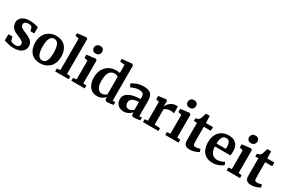

<svg xmlns="http://www.w3.org/2000/svg" viewBox="128 -2144 5160 3482"><g transform="rotate(30 2707.5 -403.5)"><path d="M128.7 -160.6 151.3 -82.3Q156.5 -74.3 171.2 -66.6Q185.8 -59 205.5 -54.2Q225.3 -49.4 245.6 -49.4Q278.5 -49.4 299.3 -58.5Q320 -67.5 329.9 -83.5Q339.7 -99.4 339.7 -119.5Q339.7 -146.8 319.6 -165Q299.5 -183.1 264.7 -199Q229.8 -214.9 184.3 -234.5Q140.1 -253 109.4 -277.4Q78.7 -301.8 62.8 -334.9Q47 -367.9 47 -412.3Q47 -457.8 73.8 -492.8Q100.5 -527.8 149.3 -547.9Q198 -568.1 263.4 -568.1Q312 -568.1 346.7 -561.5Q381.4 -555 405.2 -547.9Q429 -540.7 444.2 -538.2V-406.9H365.9L342.5 -482.4Q338.6 -489.2 327.6 -495.1Q316.7 -501.1 301.2 -504.9Q285.7 -508.7 267.4 -508.7Q240 -508.8 219.7 -500.6Q199.4 -492.5 188.6 -477.8Q177.7 -463.1 177.7 -443.1Q177.7 -413 195.9 -394.2Q214.1 -375.3 243.4 -362.1Q272.7 -348.9 305.4 -334.6Q337.4 -321.2 368.3 -305.8Q399.1 -290.4 423.8 -269.9Q448.4 -249.5 463 -221.5Q477.7 -193.5 477.7 -154.9Q477.7 -108.1 452.9 -70.6Q428.2 -33.2 378 -11.1Q327.8 11 252.2 11Q205.3 11 164.8 3.1Q124.4 -4.8 93.8 -14.6Q63.2 -24.3 45.4 -29.6V-160.6Z M541 -276.7Q541 -349.9 563.5 -404.8Q585.9 -459.8 624.8 -496.5Q663.6 -533.2 712.9 -551.6Q762.3 -570 816.5 -570Q901.3 -570 959.8 -534.5Q1018.4 -498.9 1048.9 -434.4Q1079.4 -369.9 1079.4 -282.3Q1079.4 -207.8 1056.9 -152.6Q1034.4 -97.4 995.6 -61.1Q956.8 -24.7 907.3 -6.9Q857.7 11 803.6 11Q740.2 11 691.3 -9.2Q642.4 -29.3 609 -67.1Q575.6 -104.9 558.3 -158Q541 -211.1 541 -276.7ZM811.8 -53.7Q848.9 -53.7 874.1 -77.1Q899.2 -100.6 912.3 -149Q925.4 -197.4 925.4 -272Q925.4 -326.6 919.2 -369.8Q913 -413 899.5 -443.3Q886 -473.6 864 -489.5Q842 -505.3 810.3 -505.3Q773.4 -505.3 747.5 -481.9Q721.5 -458.4 707.9 -410.2Q694.2 -362.1 694.2 -287Q694.2 -231.9 700.9 -188.7Q707.5 -145.5 721.7 -115.4Q735.8 -85.3 758 -69.5Q780.3 -53.7 811.8 -53.7Z M1187.8 -68.7V-731.4L1113.3 -743.6V-797.7L1298.5 -819.4H1300.6L1327.2 -800.6V-68.1L1400.5 -59.6V0H1117.2V-59.6Z M1526.3 -68.7V-461.1L1455.5 -479.9V-546.7L1638.5 -568.4H1640.5L1668.1 -548.8V-68.1L1735.9 -59.6V0H1456.4V-59.6ZM1588.8 -647.6Q1548.3 -647.6 1527.9 -670.3Q1507.6 -692.9 1507.6 -722.1Q1507.6 -757.5 1529.7 -783.4Q1551.9 -809.3 1597.2 -809.3H1598.2Q1639.1 -809.3 1659.3 -786.7Q1679.4 -764 1679.4 -734.8Q1679.4 -699.5 1657.3 -673.5Q1635.2 -647.6 1589.8 -647.6Z M1996.1 11Q1951.7 11 1912.4 -5.1Q1873.1 -21.3 1842.9 -54.7Q1812.7 -88.2 1795.6 -140.3Q1778.5 -192.4 1778.5 -264.4Q1778.5 -346.6 1812.3 -416Q1846.1 -485.5 1912.2 -527.7Q1978.4 -570 2074.7 -570Q2094.4 -570 2112.9 -567.7Q2131.4 -565.3 2147.1 -561.6V-731.4L2048.9 -744.6V-800.6L2254.8 -819.4H2258.3L2286 -798.5V-60.9H2339.7V-3.8Q2318.1 0.7 2285 5.9Q2252 11.2 2220.9 11.2Q2191.5 11.2 2176.7 1.8Q2161.9 -7.5 2161.9 -40.9V-69Q2145.5 -46.6 2119.8 -28.5Q2094 -10.3 2062.2 0.3Q2030.4 11 1996.1 11ZM2048.2 -71.9Q2071.8 -71.9 2091.1 -79Q2110.5 -86 2124.7 -96.8Q2139 -107.5 2147.1 -118V-481.7Q2140.1 -491.5 2117.9 -498.9Q2095.7 -506.2 2069.5 -506.2Q2030.5 -506.2 1998.7 -484.5Q1966.9 -462.8 1947.9 -413.2Q1929 -363.7 1928 -280.5Q1927.4 -206.4 1943.4 -160.3Q1959.4 -114.1 1986.8 -93Q2014.2 -71.9 2048.2 -71.9Z M2383.5 -156.1Q2383.5 -203.6 2409 -238.2Q2434.5 -272.8 2479.5 -295.1Q2524.5 -317.4 2583.8 -328.7Q2643.1 -340 2710.9 -340.6V-363.6Q2710.9 -402.2 2702.8 -426.3Q2694.6 -450.4 2672 -461.7Q2649.5 -473.1 2606.5 -473.1Q2568.2 -473.1 2536 -465Q2503.8 -456.9 2479.1 -446.4Q2454.4 -435.9 2438.4 -428L2406.9 -492.6Q2415.8 -499.9 2437.5 -512.4Q2459.2 -524.9 2490.7 -537.8Q2522.3 -550.7 2561.1 -559.4Q2599.9 -568.2 2642.7 -568.2Q2719 -568.2 2762.9 -547.9Q2806.7 -527.6 2825.4 -483.1Q2844.1 -438.7 2844.1 -366.1V-59.6H2898.5V-3.8Q2887.1 -1.2 2865.7 2.3Q2844.3 5.8 2820.1 8.5Q2795.9 11.2 2776.2 11.2Q2742.4 11.2 2730.7 1.1Q2719 -9.1 2719 -40.6V-67.5Q2706.5 -52.8 2682.9 -34.3Q2659.2 -15.8 2626.2 -2.4Q2593.2 11 2551.9 11Q2506.7 11 2468.4 -8Q2430 -27.1 2406.8 -64.3Q2383.5 -101.6 2383.5 -156.1ZM2616.3 -71.5Q2638 -71.5 2664.7 -84.6Q2691.4 -97.6 2710.9 -114.8V-279.1Q2648.2 -279 2608.7 -264Q2569.2 -249.1 2550.9 -224.6Q2532.6 -200.2 2532.6 -170.5Q2532.6 -137.7 2543.2 -115.8Q2553.8 -93.8 2572.7 -82.7Q2591.6 -71.5 2616.3 -71.5Z M2955.7 0V-59L3021.9 -67.2V-461.1L2957.6 -479.2V-548.5L3112.8 -568.4H3115.6L3141.4 -548.8V-527L3138.3 -439.5H3141.4Q3145.9 -452.1 3160.4 -472.7Q3174.9 -493.2 3198.4 -514.3Q3222 -535.3 3253.7 -549.6Q3285.3 -563.9 3323.7 -563.9Q3337.8 -563.9 3347.4 -561.9Q3356.9 -559.9 3362.6 -557.7V-414.4Q3353.1 -421.6 3335.6 -425.9Q3318 -430.2 3288.8 -430.2Q3256.8 -430.2 3232.4 -423.4Q3208.1 -416.6 3190.9 -407.4Q3173.8 -398.3 3162.6 -390.4V-67.8L3279 -58.7V0Z M3492.3 -68.7V-461.1L3421.5 -479.9V-546.7L3604.5 -568.4H3606.5L3634.1 -548.8V-68.1L3701.9 -59.6V0H3422.4V-59.6ZM3554.8 -647.6Q3514.3 -647.6 3493.9 -670.3Q3473.6 -692.9 3473.6 -722.1Q3473.6 -757.5 3495.7 -783.4Q3517.9 -809.3 3563.2 -809.3H3564.2Q3605.1 -809.3 3625.3 -786.7Q3645.4 -764 3645.4 -734.8Q3645.4 -699.5 3623.3 -673.5Q3601.2 -647.6 3555.8 -647.6Z M3934 9.6Q3872.6 9.6 3841.8 -19.1Q3811.1 -47.7 3811.1 -111.9V-478.4H3745.9V-534.6Q3757.5 -538.8 3769.6 -542.3Q3781.8 -545.8 3792.1 -549.5Q3802.5 -553.2 3808.6 -558.6Q3815.2 -564.6 3819.9 -570.8Q3824.5 -577 3828.5 -585.1Q3832.5 -593.2 3836.6 -604.2Q3841.8 -616.9 3847.3 -634.6Q3852.8 -652.3 3858.2 -670.7Q3863.6 -689.1 3867.4 -703.5H3948.3L3952.6 -555.7H4101.3V-478.4H3953.7V-197.7Q3953.7 -144.7 3957.6 -120.4Q3961.5 -96.2 3973.1 -89.8Q3984.8 -83.4 4007.6 -83.4Q4032.5 -83.4 4059 -89.4Q4085.5 -95.3 4101.3 -101.5L4120.5 -45.8Q4103.4 -32.6 4073.3 -20Q4043.1 -7.3 4006.6 1.1Q3970.2 9.6 3934 9.6Z M4419.9 11Q4329 11 4271.2 -26Q4213.5 -63 4186.2 -128.4Q4159 -193.8 4159 -278.6Q4159 -346.7 4178.4 -400.6Q4197.9 -454.6 4233.4 -492.4Q4269 -530.2 4318.5 -550.1Q4368 -570 4428 -570Q4529.2 -570 4582.6 -517.1Q4636.1 -464.3 4638.5 -368.4Q4638.5 -335.9 4636.6 -311.9Q4634.7 -287.8 4630.7 -269.5H4305.4Q4307.2 -224.8 4318 -189.3Q4328.8 -153.7 4348.1 -128.7Q4367.4 -103.7 4395.3 -90.6Q4423.1 -77.5 4459.7 -77.5Q4500.5 -77.5 4541.8 -91.7Q4583.1 -105.9 4605.7 -121.6L4630.4 -67.6Q4614.3 -50.3 4581.8 -32.1Q4549.2 -13.9 4507.1 -1.5Q4464.9 11 4419.9 11ZM4305 -330.6H4498.5Q4499.2 -337.6 4499.6 -345.3Q4500 -352.9 4500.2 -360Q4500.5 -367.1 4500.5 -372.8Q4500.3 -432.5 4480.6 -469.1Q4460.9 -505.6 4411.6 -505.6Q4389.6 -505.6 4370.9 -497.6Q4352.2 -489.6 4337.9 -470.3Q4323.6 -451 4315.1 -417Q4306.7 -383 4305 -330.6Z M4777.8 -68.7V-461.1L4707 -479.9V-546.7L4890 -568.4H4892L4919.6 -548.8V-68.1L4987.4 -59.6V0H4707.9V-59.6ZM4840.3 -647.6Q4799.8 -647.6 4779.4 -670.3Q4759.1 -692.9 4759.1 -722.1Q4759.1 -757.5 4781.2 -783.4Q4803.4 -809.3 4848.7 -809.3H4849.7Q4890.6 -809.3 4910.8 -786.7Q4930.9 -764 4930.9 -734.8Q4930.9 -699.5 4908.8 -673.5Q4886.7 -647.6 4841.3 -647.6Z M5219.5 9.6Q5158.1 9.6 5127.3 -19.1Q5096.6 -47.7 5096.6 -111.9V-478.4H5031.4V-534.6Q5043 -538.8 5055.1 -542.3Q5067.3 -545.8 5077.6 -549.5Q5088 -553.2 5094.1 -558.6Q5100.7 -564.6 5105.4 -570.8Q5110 -577 5114 -585.1Q5118 -593.2 5122.1 -604.2Q5127.3 -616.9 5132.8 -634.6Q5138.3 -652.3 5143.7 -670.7Q5149.1 -689.1 5152.9 -703.5H5233.8L5238.1 -555.7H5386.8V-478.4H5239.2V-197.7Q5239.2 -144.7 5243.1 -120.4Q5247 -96.2 5258.6 -89.8Q5270.3 -83.4 5293.1 -83.4Q5318 -83.4 5344.5 -89.4Q5371 -95.3 5386.8 -101.5L5406 -45.8Q5388.9 -32.6 5358.8 -20Q5328.6 -7.3 5292.1 1.1Q5255.7 9.6 5219.5 9.6Z"/></g></svg>

Font: Merriweather 7pt Light
Style: Regular
Weight: 300
Designer: Eben Sorkin
Foundry: Eben Sorkin
Version: Version 2.200;gftools[0.9.31]